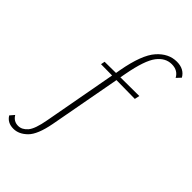

<svg xmlns="http://www.w3.org/2000/svg" viewBox="-422 -800 1177 1177"><g transform="rotate(45 166.5 -211.0)"><path d="M459 -663 433 -635Q410 -678 357 -678Q302 -678 263 -626.5Q224 -575 198 -436L191 -398L354 -399L347 -367L186 -369L100 97Q79 208 38 248.5Q-3 289 -50 289Q-102 289 -126 249L-102 221Q-81 256 -42 256Q-9 256 17.5 225.5Q44 195 60 105L147 -370L50 -371L55 -397L153 -398L158 -427Q187 -587 242 -649Q297 -711 368 -711Q432 -711 459 -663Z"/></g></svg>

Font: Ysabeau Light
Style: Italic
Weight: 300
Italic angle: -12°
Designer: Christian Thalmann (Catharsis Fonts)
Version: Version 0.003